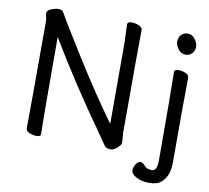

<svg xmlns="http://www.w3.org/2000/svg" viewBox="-92 -818 1188 1089"><g transform="rotate(10 502.0 -273.0)"><path d="M586 19Q561 19 550.5 3.5Q540 -12 515 -48Q323 -318 181 -557Q181 -105 184 1Q184 17 160 17Q141 17 119.5 8.5Q98 0 98 -17Q100 -106 100 -640L93 -677Q93 -696 118 -705Q143 -714 155 -714Q165 -714 173 -712.5Q181 -711 187 -701Q212 -655 329.5 -467Q447 -279 560 -123V-589L556 -695Q556 -711 581 -711Q601 -711 622 -702.5Q643 -694 643 -677Q641 -588 641 -87L645 -32Q645 -20 634 -8Q610 19 586 19ZM907 145Q883 168 837 168Q791 168 760.5 151.5Q730 135 730 114Q730 96 741.5 78Q753 60 767 60Q781 60 794.5 77Q808 94 839 94Q868 94 868 31Q868 -364 865 -475Q865 -491 889 -491Q908 -491 929 -482.5Q950 -474 950 -457Q948 -364 948 30Q948 108 907 145ZM964 -638Q964 -615 949.5 -599.5Q935 -584 911 -584Q887 -584 870 -605.5Q853 -627 853 -650Q853 -672 867 -688Q881 -704 906 -704Q930 -704 947 -682Q964 -660 964 -638Z"/></g></svg>

Font: LXGW WenKai TC
Style: Bold
Weight: 700
Designer: LXGW / Fontworks Inc.
Foundry: LXGW / Fontworks Inc.
Version: Version 1.330;April 28, 2024